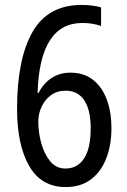

<svg xmlns="http://www.w3.org/2000/svg" viewBox="-20 -745 512 777"><path d="M246 12Q147 12 98 -73.5Q49 -159 49 -304Q49 -506 111.5 -615.5Q174 -725 310 -725Q333 -725 352.5 -722.5Q372 -720 389 -715V-640Q355 -652 313 -652Q141 -652 132 -369H136Q156 -408 189 -429.5Q222 -451 265 -451Q320 -451 357 -421.5Q394 -392 412.5 -341Q431 -290 431 -227Q431 -158 410 -104Q389 -50 348 -19Q307 12 246 12ZM245 -63Q293 -63 320 -103.5Q347 -144 347 -226Q347 -300 321 -339Q295 -378 246 -378Q211 -378 186.5 -360Q162 -342 148.5 -313.5Q135 -285 135 -253Q135 -209 147 -165.5Q159 -122 183 -92.5Q207 -63 245 -63Z"/></svg>

Font: Noto Sans Tamil Condensed
Style: Regular
Weight: 400
Width: 3
Designer: Jelle Bosma - Monotype Design Team
Foundry: Monotype Imaging Inc.
Version: Version 2.004